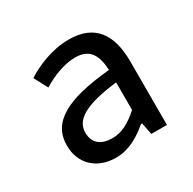

<svg xmlns="http://www.w3.org/2000/svg" viewBox="-96 -908 577 574"><g transform="rotate(-30 193.0 -620.5)"><path d="M152 -432C198 -432 235 -456 266 -482H270L278 -441H332V-660C332 -754 294 -809 205 -809C147 -809 92 -785 56 -762L81 -715C111 -734 155 -753 195 -753C247 -753 262 -718 264 -670C110 -656 42 -616 42 -537C42 -474 86 -432 152 -432ZM172 -488C134 -488 109 -505 109 -543C109 -585 149 -614 264 -627V-532C231 -502 202 -488 172 -488Z"/></g></svg>

Font: GenYoGothic2 TW R
Style: Regular
Weight: 400
Version: Version 2.100;PS 2.1;hotconv 16.6.51;makeotf.lib2.5.65220 DE